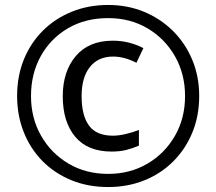

<svg xmlns="http://www.w3.org/2000/svg" viewBox="-20 -744 871 774"><path d="M416 10Q334 10 266.5 -18Q199 -46 150.5 -95.5Q102 -145 75.5 -212Q49 -279 49 -357Q49 -438 76.5 -505Q104 -572 153.5 -621Q203 -670 270 -697Q337 -724 416 -724Q494 -724 560.5 -696.5Q627 -669 677 -619.5Q727 -570 755 -503Q783 -436 783 -357Q783 -277 755.5 -210Q728 -143 678.5 -93.5Q629 -44 562 -17Q495 10 416 10ZM416 -43Q504 -43 574 -84Q644 -125 685 -196Q726 -267 726 -357Q726 -445 686 -516Q646 -587 576 -629Q506 -671 416 -671Q324 -671 254 -630Q184 -589 144.5 -518Q105 -447 105 -357Q105 -268 145.5 -197Q186 -126 256 -84.5Q326 -43 416 -43ZM430 -133Q333 -133 283 -193Q233 -253 233 -356Q233 -456 285.5 -518Q338 -580 435 -580Q500 -580 558 -550L530 -491Q481 -516 436 -516Q376 -516 342.5 -474Q309 -432 309 -357Q309 -278 339 -237.5Q369 -197 435 -197Q458 -197 486 -203.5Q514 -210 540 -220V-157Q515 -146 489 -139.5Q463 -133 430 -133Z"/></svg>

Font: Noto Sans SemiCondensed
Style: Regular
Weight: 400
Width: 4
Designer: Monotype Design Team
Foundry: Monotype Imaging Inc.
Version: Version 2.013; ttfautohint (v1.8.4.7-5d5b)